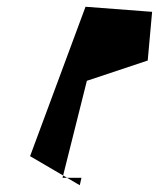

<svg xmlns="http://www.w3.org/2000/svg" viewBox="-20 -616 470 568"><path d="M69 -154 216 -68 221 -90H165L237 -377L417 -437L430 -581L233 -596Z"/></svg>

Font: Interstorm
Style: Obl
Weight: 400
Version: Version 0.7